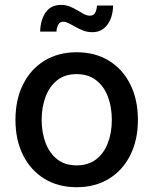

<svg xmlns="http://www.w3.org/2000/svg" viewBox="-20 -763 634 794"><path d="M296.9 11.2Q220.7 11.2 163.8 -23.7Q106.9 -58.6 75.4 -121.3Q43.9 -184.1 43.9 -267.1Q43.9 -351.1 75.4 -414.1Q106.9 -477.1 163.8 -512Q220.7 -546.9 296.9 -546.9Q373.5 -546.9 430.4 -512Q487.3 -477.1 518.8 -414.1Q550.3 -351.1 550.3 -267.1Q550.3 -184.1 518.8 -121.3Q487.3 -58.6 430.4 -23.7Q373.5 11.2 296.9 11.2ZM296.9 -79.1Q345.2 -79.1 377.7 -104.2Q410.2 -129.4 426.3 -172.1Q442.4 -214.8 442.4 -267.1Q442.4 -320.3 426.3 -363Q410.2 -405.8 377.7 -431.2Q345.2 -456.5 296.9 -456.5Q248.5 -456.5 216.6 -431.2Q184.6 -405.8 168.5 -363Q152.3 -320.3 152.3 -267.1Q152.3 -214.8 168.5 -172.1Q184.6 -129.4 216.6 -104.2Q248.5 -79.1 296.9 -79.1ZM361.8 -629.9Q342.3 -629.9 324.7 -636.5Q307.1 -643.1 292 -651.9Q276.9 -660.6 263.9 -667Q251 -673.3 241.2 -673.3Q227.5 -673.3 220.9 -660.9Q214.4 -648.4 213.4 -632.3H146Q147.5 -681.6 169.2 -712.2Q190.9 -742.7 231.9 -742.7Q252.4 -742.7 269.3 -735.8Q286.1 -729 300.3 -720.2Q314.5 -711.4 327.1 -704.8Q339.8 -698.2 352.1 -698.2Q365.7 -698.2 372.6 -708.5Q379.4 -718.8 381.3 -740.2H447.8Q446.3 -689.5 423.3 -659.7Q400.4 -629.9 361.8 -629.9Z"/></svg>

Font: Inter 18pt Medium
Style: Regular
Weight: 500
Designer: Rasmus Andersson
Foundry: rsms
Version: Version 4.001;git-66647c0bb